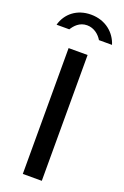

<svg xmlns="http://www.w3.org/2000/svg" viewBox="-197 -1012 687 1064"><g transform="rotate(20 146.5 -479.5)"><path d="M90 0H202V-742H90ZM310 -841C290 -906 231 -959 144 -959C62 -959 2 -911 -17 -841H58C73 -865 99 -896 144 -896C186 -896 217 -868 233 -841Z"/></g></svg>

Font: Cheyenne Sans Medium
Style: Regular
Weight: 500
Designer: The Public Sans project authors (U.S. Web Design System), Libre Franklin designed by Pablo Impallari and Rodrigo Fuenzal
Foundry: The Cheyenne Sans Project Authors
Version: Version 2.007